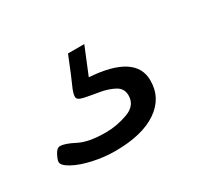

<svg xmlns="http://www.w3.org/2000/svg" viewBox="-108 -86 402 378"><g transform="rotate(-30 93.0 103.5)"><path d="M62 210Q37 210 12 204.5Q-13 199 -29.5 190Q-46 181 -46 173Q-46 168 -40.5 157.5Q-35 147 -28 147Q-17 147 4 158Q25 169 64 169Q89 169 114 160Q139 151 139 128Q139 112 125 104.5Q111 97 92.5 94Q74 91 60 88Q46 85 46 78Q46 70 52.5 56Q59 42 77 -3H114L89 58Q191 65 191 124Q191 164 157 187Q123 210 62 210Z"/></g></svg>

Font: Asap Expanded Expanded Light
Style: Italic
Weight: 300
Width: 7
Italic angle: -6°
Designer: Pablo Cosgaya
Foundry: Omnibus-Type
Version: Version 3.001; ttfautohint (v1.8.4.7-5d5b)